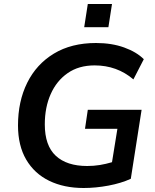

<svg xmlns="http://www.w3.org/2000/svg" viewBox="-20 -930 776 960"><path d="M398 10Q300 10 226 -26Q152 -62 111 -132Q70 -202 70 -303Q70 -423 116 -516Q162 -609 249.5 -662Q337 -715 460 -715Q539 -715 601 -692.5Q663 -670 699 -634L647 -533Q565 -603 453 -603Q374 -603 318.5 -564.5Q263 -526 233.5 -459.5Q204 -393 204 -308Q204 -202 259 -151Q314 -100 416 -100Q449 -100 479.5 -105Q510 -110 540 -119L567 -286H405L419 -381H688L634 -36Q586 -14 522.5 -2Q459 10 398 10ZM401 -794 419 -910H540L522 -794Z"/></svg>

Font: Nunito Sans
Style: Bold Italic
Weight: 700
Italic angle: -9°
Designer: Vernon Adams
Foundry: Vernon Adams
Version: Version 3.006; ttfautohint (v1.8.3)